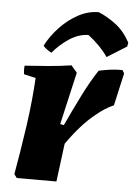

<svg xmlns="http://www.w3.org/2000/svg" viewBox="-51 -741 554 781"><g transform="rotate(5 225.5 -350.5)"><path d="M47 0 36 -15Q43 -55 51.5 -106.5Q60 -158 68 -214Q76 -270 81 -321.5Q86 -373 88 -412L40 -423Q37 -440 39 -458Q86 -461 134.5 -465Q183 -469 229 -476L253 -448L204 -234L219 -231Q247 -291 278.5 -354.5Q310 -418 341 -464Q371 -470 390.5 -472.5Q410 -475 437 -475L445 -462L415 -329Q398 -322 380 -310.5Q362 -299 344 -284Q315 -261 286 -228.5Q257 -196 229 -156L209 0ZM321 -701Q357 -686 391.5 -660Q426 -634 451 -588L448 -572L368 -522Q353 -544 332.5 -565Q312 -586 287 -605Q246 -604 208 -578.5Q170 -553 143 -520Q134 -524 123.5 -532Q113 -540 109 -546Q129 -585 162 -620.5Q195 -656 236 -678.5Q277 -701 321 -701Z"/></g></svg>

Font: Albura ExtraBold
Style: Italic
Weight: 758
Italic angle: -7°
Designer: Mercedes Jáuregui
Foundry: Omnibus-Type Team
Version: Version 1.000; ttfautohint (v1.8.3)